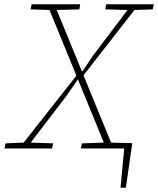

<svg xmlns="http://www.w3.org/2000/svg" viewBox="-20 -696 741 900"><path d="M483 0 476 -28 600 -25 570 184H545L564 -18L580 0ZM1 0 6 -24 100 -28H113L229 -24L224 0ZM69 0 345 -350 364 -324H345L291 -246L103 0ZM124 -652 128 -676H356L352 -652L239 -649H222ZM359 0 364 -24 478 -28H493L592 -24L587 0ZM366 -336 350 -362H367L415 -434L598 -676H631ZM473 -652 478 -676H701L696 -652L600 -649H585ZM478 0 201 -676H235L512 0Z"/></svg>

Font: Source Serif 4 ExtraLight
Style: Italic
Weight: 250
Italic angle: -12°
Designer: Frank Grießhammer
Foundry: Adobe Systems Incorporated
Version: Version 4.004;hotconv 1.0.116;makeotfexe 2.5.65601